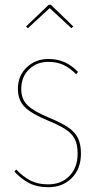

<svg xmlns="http://www.w3.org/2000/svg" viewBox="-20 -775 407 804"><path d="M307 -474 299 -464Q272 -491 245 -503.5Q218 -516 182 -516Q134 -516 101.5 -484.5Q69 -453 69 -402Q69 -360 95 -334.5Q121 -309 188 -281Q238 -260 265.5 -241.5Q293 -223 306 -197.5Q319 -172 319 -132Q319 -68 280.5 -29.5Q242 9 182 9Q136 9 102.5 -8Q69 -25 40 -57L48 -65Q78 -34 108.5 -18.5Q139 -3 182 -3Q236 -3 270.5 -38Q305 -73 305 -132Q305 -169 293.5 -192Q282 -215 256 -232.5Q230 -250 181 -270Q111 -299 83 -327.5Q55 -356 55 -403Q55 -458 92 -493Q129 -528 182 -528Q220 -528 249.5 -515Q279 -502 307 -474ZM89 -664 184 -755H193L287 -664L279 -657L188 -741L97 -657Z"/></svg>

Font: Fira Sans Compressed Hair
Style: Regular
Weight: 100
Width: 1
Designer: bBox Type GmbH & Carrois Corporate GbR & Edenspiekermann AG
Foundry: bBox Type GmbH & Carrois Corporate GbR & Edenspiekermann AG
Version: Version 4.301